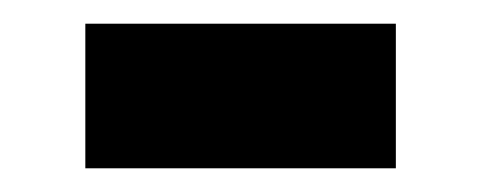

<svg xmlns="http://www.w3.org/2000/svg" viewBox="-20 -378 406 162"><path d="M52 -358H314V-236H52Z"/></svg>

Font: Noto Sans Bengali
Style: Bold
Weight: 700
Designer: Jelle Bosma - Monotype Design Team
Foundry: Monotype Imaging Inc.
Version: Version 2.003; ttfautohint (v1.8.4.7-5d5b)